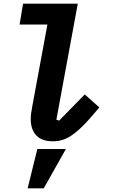

<svg xmlns="http://www.w3.org/2000/svg" viewBox="-20 -760 640 1049"><path d="M270 12Q208 12 178 -20.5Q148 -53 148 -108Q148 -125 150 -141Q152 -157 158 -188L239 -626H87L106 -740H405L288 -106L303 -101L443 -244L523 -173L462 -103Q411 -46 366.5 -17Q322 12 270 12ZM184 54H340L219 269H131Z"/></svg>

Font: IBM Plex Mono
Style: Bold Italic
Weight: 700
Italic angle: -9°
Monospace: yes
Designer: Mike Abbink, Paul van der Laan, Pieter van Rosmalen
Foundry: Bold Monday
Version: Version 2.3